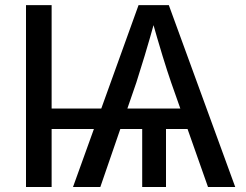

<svg xmlns="http://www.w3.org/2000/svg" viewBox="-20 -748 986 768"><path d="M186.5 -727.5V0H84V-727.5ZM644 -272.9V0H548.8V-272.9ZM272 0 534.2 -727.5H655.3L920.9 0H812L664.6 -418Q649.9 -460.4 630.1 -524.7Q610.4 -588.9 584 -682.6H604Q578.1 -588.9 558.6 -524.7Q539.1 -460.4 525.4 -418L381.3 0ZM142.6 -231.9V-314H784.7V-231.9Z"/></svg>

Font: Inter Cardless
Style: Regular
Weight: 400
Designer: Rasmus Andersson
Foundry: rsms
Version: Version 4.001;git-9221beed3